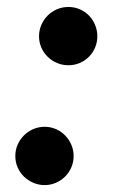

<svg xmlns="http://www.w3.org/2000/svg" viewBox="-20 -518 358 550"><path d="M190.9 -70.8Q190.9 -53.7 184.3 -38.6Q177.7 -23.4 166.5 -12.2Q155.3 -1 140.1 5.6Q125 12.2 107.9 12.2Q90.8 12.2 75.4 5.6Q60.1 -1 48.6 -12.2Q37.1 -23.4 30.5 -38.6Q23.9 -53.7 23.9 -70.8Q23.9 -88.4 30.5 -103.5Q37.1 -118.7 48.6 -130.1Q60.1 -141.6 75.4 -148.2Q90.8 -154.8 107.9 -154.8Q125 -154.8 140.1 -148.2Q155.3 -141.6 166.5 -130.1Q177.7 -118.7 184.3 -103.5Q190.9 -88.4 190.9 -70.8ZM258.8 -414.1Q258.8 -397 252.4 -381.8Q246.1 -366.7 234.9 -355.5Q223.6 -344.2 208.5 -337.6Q193.4 -331.1 175.8 -331.1Q158.7 -331.1 143.3 -337.6Q127.9 -344.2 116.5 -355.5Q105 -366.7 98.4 -381.8Q91.8 -397 91.8 -414.1Q91.8 -431.2 98.4 -446.5Q105 -461.9 116.5 -473.4Q127.9 -484.9 143.3 -491.5Q158.7 -498 175.8 -498Q193.4 -498 208.5 -491.5Q223.6 -484.9 234.9 -473.4Q246.1 -461.9 252.4 -446.5Q258.8 -431.2 258.8 -414.1Z"/></svg>

Font: Charis SIL Viet
Style: Bold Italic
Weight: 700
Italic angle: -11°
Foundry: SIL International
Version: Version 5.000